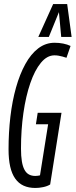

<svg xmlns="http://www.w3.org/2000/svg" viewBox="-20 -922 375 952"><path d="M155.5 10Q122.1 10 97.1 -1.4Q72.1 -12.8 55.4 -36.5Q38.7 -60.1 30.5 -96.3Q22.4 -132.4 22.4 -181.5Q22.4 -265 31.5 -343.2Q40.7 -421.4 59.4 -487.8Q78 -554.2 105.6 -604.2Q133.1 -654.3 169.5 -682.1Q206 -710 250.7 -710Q272.9 -710 293.5 -705.9Q314 -701.8 329.9 -694.1L309.6 -635.5Q300.2 -638.8 290.4 -641.4Q280.7 -644.1 270.8 -645.8Q260.9 -647.6 250.1 -647.6Q213.3 -647.6 182.8 -610.7Q152.2 -573.7 130.2 -509.5Q108.1 -445.3 96.1 -361.9Q84.1 -278.5 84.1 -185Q84.1 -147.6 88.4 -122.2Q92.6 -96.7 101.3 -80.4Q110 -64.2 123.5 -56.9Q136.9 -49.6 155.4 -49.6Q161.4 -49.6 168 -50.6Q174.5 -51.6 178.3 -52.6L218.6 -305.7H158L166.9 -362.6H284.9L228.7 -7.2Q214.2 1.7 193.9 5.8Q173.7 10 155.5 10ZM169.9 -738.8 243.5 -901.7H313.1L335.1 -738.8H283.5L272.2 -861.8L222.1 -738.8Z"/></svg>

Font: Georama
Style: Italic
Weight: 400
Width: 2
Italic angle: -9°
Designer: Jean-Baptiste Levee
Foundry: Production Type
Version: Version 1.000